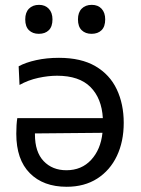

<svg xmlns="http://www.w3.org/2000/svg" viewBox="-20 -740 568 772"><path d="M248 11Q154 11 99.8 -43.8Q45.5 -98.5 45.5 -202Q45.5 -239 49.5 -265H393.5Q389 -344.5 343.8 -390Q298.5 -435.5 209.5 -435.5Q174 -435.5 133.8 -426.8Q93.5 -418 58.5 -398.5L55 -473.5Q83.5 -489 125.5 -498.2Q167.5 -507.5 217 -507.5Q306 -507.5 363.8 -473.8Q421.5 -440 449.5 -380.8Q477.5 -321.5 477.5 -246Q477.5 -171 450 -113Q422.5 -55 371 -22Q319.5 11 248 11ZM120.5 -199.5Q120.5 -129 155.5 -92.2Q190.5 -55.5 247 -55.5Q308 -55.5 346.5 -97.2Q385 -139 392 -206L120.5 -203.5Q120.5 -201.5 120.5 -199.5ZM348 -604Q323.5 -604 308.5 -618.5Q293.5 -633 293.5 -662Q293.5 -690 308.5 -705.2Q323.5 -720.5 349 -720.5Q374 -720.5 388.5 -704.8Q403 -689 403 -662Q403 -633 388.2 -618.5Q373.5 -604 348 -604ZM136 -604Q111.5 -604 96.5 -618.5Q81.5 -633 81.5 -662Q81.5 -690 96.5 -705.2Q111.5 -720.5 137 -720.5Q161.5 -720.5 176.2 -704.8Q191 -689 191 -662Q191 -633 176.2 -618.5Q161.5 -604 136 -604Z"/></svg>

Font: Commissioner
Style: Regular
Weight: 400
Designer: Kostas Bartsokas
Foundry: Kostas Bartsokas
Version: Version 1.000; ttfautohint (v1.8.3)